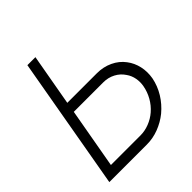

<svg xmlns="http://www.w3.org/2000/svg" viewBox="-203 -887 1024 1024"><g transform="rotate(-45 309.0 -375.0)"><path d="M588.5 -229Q579 -180.5 553 -138Q527 -95.5 487.5 -62.5Q451.5 -33.5 407.8 -16.8Q364 0 317.5 0H34.5L166.5 -750H227L175 -457.5H398Q446.5 -457.5 487.5 -438.2Q528.5 -419 554 -384.5Q578 -353 587 -312.8Q596 -272.5 588.5 -229ZM504 -338.5Q485.5 -367 455 -383Q424.5 -399 388.5 -399H165.5L105 -58.5H328Q361 -58.5 394 -71.2Q427 -84 453 -106.5Q481.5 -131 500 -164Q518.5 -197 525 -233.5Q530 -260.5 525 -288.2Q520 -316 504 -338.5Z"/></g></svg>

Font: Russisch Sans Light
Style: Italic
Weight: 300
Italic angle: -10°
Designer: Michael Sharanda (font) & Cristiano Sobral (main changes)
Foundry: Michael Sharanda
Version: Version 2.00;September 8, 2020;FontCreator 13.0.0.2681 64-bi